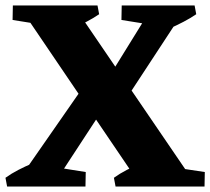

<svg xmlns="http://www.w3.org/2000/svg" viewBox="-22 -682 769 702"><path d="M495.2 0 46.2 -662H247L698.5 0ZM4 0 -2 -32Q19.5 -47.5 44.6 -60.5Q69.8 -73.5 97 -85L106 0ZM150.5 0 153.5 -75 291.5 -53 290.5 0ZM29.2 0 301.8 -392 394.2 -344 169.2 0ZM400.5 0 394.5 -32Q416 -47.5 441.1 -60.5Q466.2 -73.5 493.5 -85L502.5 0ZM585.8 0 580.8 -75 726.8 -53 725.8 0ZM241.5 -577 232.5 -662H334.5L340.5 -630Q319.2 -615.5 294.4 -602.5Q269.5 -589.5 241.5 -577ZM453.5 -342.2 360.5 -375.2 538 -662H663.2ZM560 -587 422 -609 423 -662H563ZM596.5 -577 587.5 -662H689.5L695.5 -630Q674.2 -615.5 649.4 -602.5Q624.5 -589.5 596.5 -577ZM162 -587 24 -609 25 -662H165Z"/></svg>

Font: Eczar
Style: Regular
Weight: 400
Designer: Vaibhav Singh
Foundry: Rosetta Type Foundry
Version: Version 2.000